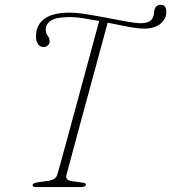

<svg xmlns="http://www.w3.org/2000/svg" viewBox="-20 -762 698 782"><path d="M250.5 -49Q245 -28.5 271.5 -24.5L317.5 -18Q333 -16 329.5 -8Q326 0 308 0H127.5Q111 0 113 -9Q114.5 -17 135 -19.5L176.5 -25.5Q192.5 -28 201.5 -34Q210.5 -40 214.5 -54Q224 -88 240.2 -147.2Q256.5 -206.5 276.2 -279.2Q296 -352 316.2 -426.8Q336.5 -501.5 354.2 -567Q372 -632.5 384 -676.5Q350 -683 319 -687.8Q288 -692.5 265.5 -692.5Q210.5 -692.5 189 -679Q167.5 -665.5 166.5 -645Q165 -628.5 173.8 -617.2Q182.5 -606 182 -592.5Q182 -584 174.8 -577Q167.5 -570 155.5 -570.5Q141.5 -571 133.2 -584.8Q125 -598.5 127 -620.5Q128.5 -662 162 -686.2Q195.5 -710.5 263.5 -710.5Q291.5 -710.5 332.5 -704Q373.5 -697.5 417.2 -689Q461 -680.5 497.5 -674Q534 -667.5 552 -667.5Q593.5 -667.5 602.5 -690.5Q606.5 -699.5 607.2 -707.8Q608 -716 609 -722Q614.5 -742.5 635 -742.5Q657.5 -742.5 657.5 -714Q657.5 -684 633 -664.8Q608.5 -645.5 567.5 -645.5Q542.5 -645.5 502.2 -653Q462 -660.5 418.5 -669.5Q408.5 -632.5 394.2 -580Q380 -527.5 363.5 -466.8Q347 -406 330 -343.5Q313 -281 297.5 -223.5Q282 -166 269.8 -120.5Q257.5 -75 250.5 -49Z"/></svg>

Font: Fraunces 9pt Thin
Style: Italic
Weight: 100
Italic angle: -16°
Version: Version 1.000;[b76b70a41]